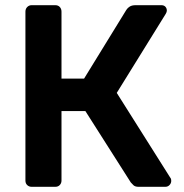

<svg xmlns="http://www.w3.org/2000/svg" viewBox="-20 -720 710 740"><path d="M102 0Q92 0 85 -6.5Q78 -13 78 -24V-675Q78 -686 85 -693Q92 -700 102 -700H193Q204 -700 210.5 -693Q217 -686 217 -675V-417H304L467 -682Q472 -690 480.5 -695Q489 -700 503 -700H602Q612 -700 617.5 -694Q623 -688 623 -679Q623 -674 619 -667L430 -362L637 -34Q640 -31 640 -23Q640 -14 633.5 -7Q627 0 617 0H514Q501 0 494.5 -6Q488 -12 484 -17L309 -292H217V-24Q217 -14 210.5 -7Q204 0 193 0Z"/></svg>

Font: Rubik Light Medium
Style: Regular
Weight: 500
Version: Version 2.104